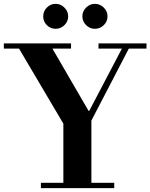

<svg xmlns="http://www.w3.org/2000/svg" viewBox="-36 -980 783 1000"><path d="M177 0V-28H294V-336L63 -727H-16V-754H334V-727H237L425 -403H429L599 -727H477V-754H727V-727H635L440 -352V-28H559V0ZM458 -830Q432 -830 412.5 -849Q393 -868 393 -895Q393 -921 412.5 -940.5Q432 -960 458 -960Q485 -960 504.5 -940.5Q524 -921 524 -895Q524 -868 504.5 -849Q485 -830 458 -830ZM254 -830Q227 -830 208 -849Q189 -868 189 -895Q189 -921 208 -940.5Q227 -960 254 -960Q280 -960 299.5 -940.5Q319 -921 319 -895Q319 -868 299.5 -849Q280 -830 254 -830Z"/></svg>

Font: Libre Bodoni Medium
Style: Regular
Weight: 500
Designer: Pablo Impallari, Rodrigo Fuenzalida
Foundry: Impallari Type
Version: Version 2.005;gftools[0.9.23]